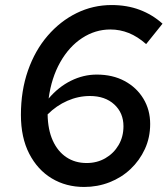

<svg xmlns="http://www.w3.org/2000/svg" viewBox="-20 -731 665 762"><path d="M314 11Q242 11 185.5 -23Q129 -57 96 -121Q63 -185 63 -275Q63 -371 91 -451Q119 -531 169 -589Q219 -647 284 -679Q349 -711 423 -711Q484 -711 534.5 -692Q585 -673 625 -637L560 -556Q526 -586 491 -600Q456 -614 418 -614Q358 -614 306 -580Q254 -546 219 -484Q184 -422 173 -340Q212 -386 261.5 -410.5Q311 -435 364 -435Q427 -435 474.5 -409.5Q522 -384 549 -339.5Q576 -295 576 -239Q576 -185 555 -139.5Q534 -94 498 -60Q462 -26 414.5 -7.5Q367 11 314 11ZM324 -84Q365 -84 398 -103Q431 -122 450.5 -155Q470 -188 470 -230Q470 -283 433.5 -316.5Q397 -350 337 -350Q291 -350 247.5 -331Q204 -312 169 -277Q170 -216 189.5 -173Q209 -130 243.5 -107Q278 -84 324 -84Z"/></svg>

Font: Red Hat Text SemiBold
Style: Italic
Weight: 600
Italic angle: -12°
Designer: Pentagram, MCKL
Foundry: Pentagram, MCKL
Version: Version 1.023